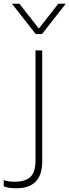

<svg xmlns="http://www.w3.org/2000/svg" viewBox="-112 -800 372 1028"><path d="M113 -618H79L-48 -780H-8L96 -647L200 -780H240ZM-25 208Q-70 208 -92 197V164Q-70 173 -33 173Q21 173 49.5 148.5Q78 124 78 58V-530H114V65Q114 208 -25 208Z"/></svg>

Font: Tanohe Sans ExtraLight
Style: Regular
Weight: 250
Designer: Village Type and Design LLC & Cristiano Sobral
Foundry: Cooper Hewitt Smithsonian Design Museum
Version: Version 1.00;May 30, 2020;FontCreator 12.0.0.2522 64-bit; tt